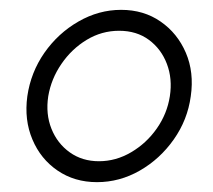

<svg xmlns="http://www.w3.org/2000/svg" viewBox="-20 -735 432 390"><path d="M177 -365Q131.5 -365 97 -388.5Q62.5 -412 45.8 -451.8Q29 -491.5 35.5 -539.5Q42.5 -588 70.2 -627.8Q98 -667.5 139.2 -691.2Q180.5 -715 226 -715Q272 -715 306.2 -691.2Q340.5 -667.5 357.5 -627.8Q374.5 -588 367.5 -539.5Q361 -491.5 333 -451.8Q305 -412 264 -388.5Q223 -365 177 -365ZM78 -539.5Q72.5 -503.5 84.5 -473.5Q96.5 -443.5 121.8 -425.5Q147 -407.5 181 -407.5Q215.5 -407.5 246.5 -425.8Q277.5 -444 298.5 -474Q319.5 -504 325 -539.5Q330.5 -575 319 -605.2Q307.5 -635.5 282.5 -654Q257.5 -672.5 222 -672.5Q186.5 -672.5 156 -654Q125.5 -635.5 104.8 -605.2Q84 -575 78 -539.5Z"/></svg>

Font: Urbanist Light
Style: Italic
Weight: 300
Italic angle: -8°
Designer: Corey Hu
Foundry: Corey Hu
Version: Version 1.330; ttfautohint (v1.8.4.7-5d5b)